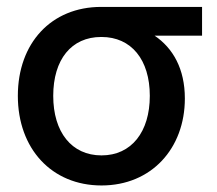

<svg xmlns="http://www.w3.org/2000/svg" viewBox="-20 -536 640 567"><path d="M279.8 11.7C427.2 11.7 525.9 -97.7 525.9 -245.1C525.9 -333 490.7 -394 436.5 -430.7H576.7V-515.6H278.8C131.3 -515.6 32.7 -408.7 32.7 -252.9C32.7 -97.2 132.3 11.7 279.8 11.7ZM278.8 -426.8H279.8C367.7 -426.8 422.4 -359.9 422.4 -252.9C422.4 -146.5 368.2 -77.1 279.8 -77.1C191.4 -77.1 137.2 -146 137.2 -252.9C137.2 -360.4 190.9 -426.8 278.8 -426.8Z"/></svg>

Font: Inteeer Medium
Style: Regular
Weight: 500
Designer: Rasmus Andersson
Foundry: rsms
Version: Version 4.001;Glyphs 3.4 (3402)